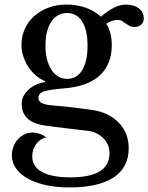

<svg xmlns="http://www.w3.org/2000/svg" viewBox="-20 -560 649 840"><path d="M274 -215Q316 -215 339.5 -253Q363 -291 363 -360Q363 -429 339.5 -466Q316 -503 273 -503Q230 -503 204.5 -465Q179 -427 179 -361Q179 -295 205 -255Q231 -215 274 -215ZM219 -98Q243 -96 263 -94Q283 -92 302.5 -89.5Q322 -87 341.5 -84.5Q361 -82 384 -79Q456 -68 499.5 -23.5Q543 21 543 88Q543 173 477 216.5Q411 260 284 260Q228 260 181.5 250Q135 240 102 221.5Q69 203 50.5 177.5Q32 152 32 120Q32 99 39 81Q46 63 58 49.5Q70 36 86.5 28Q103 20 121 20Q155 20 182 41Q155 47 138 70.5Q121 94 121 124Q121 169 164 192.5Q207 216 288 216Q459 216 459 111Q459 71 432 44.5Q405 18 368 13Q344 10 318 7Q292 4 268 1Q244 -2 223 -4.5Q202 -7 189 -9Q75 -21 75 -105Q75 -140 104 -167Q133 -194 177 -201V-205Q155 -214 136 -230.5Q117 -247 103.5 -268Q90 -289 82 -313.5Q74 -338 74 -364Q74 -401 88.5 -433.5Q103 -466 129.5 -489.5Q156 -513 192 -526.5Q228 -540 271 -540Q316 -540 354.5 -526.5Q393 -513 421 -487Q455 -515 481 -527.5Q507 -540 530 -540Q566 -540 587.5 -523.5Q609 -507 609 -479Q609 -462 597.5 -452Q586 -442 569 -442Q555 -442 546 -447Q537 -452 529.5 -457.5Q522 -463 514 -468Q506 -473 494 -473Q471 -473 445 -456Q469 -418 469 -363Q469 -278 416 -229.5Q363 -181 257 -173Q196 -168 172 -160Q148 -152 148 -131Q148 -115 166 -107.5Q184 -100 219 -98Z"/></svg>

Font: SVN-Libre Baskerville
Style: Regular
Weight: 400
Designer: Pablo Impallari, Rodrigo Fuenzalida
Foundry: Pablo Impallari, Rodrigo Fuenzalida
Version: Version 1.000; ttfautohint (v1.8.4)